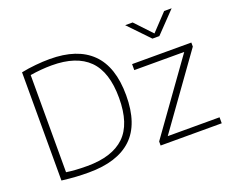

<svg xmlns="http://www.w3.org/2000/svg" viewBox="-125 -990 1445 1203"><g transform="rotate(-20 598.0 -389.0)"><path d="M278.5 5Q233.5 5 193 2.5Q152.5 0 99 -6.5V-728Q145.5 -737.5 195.2 -742.2Q245 -747 289.5 -747Q473.5 -747 568.2 -653.5Q663 -560 663 -370Q663 -178 566 -86.5Q469 5 278.5 5ZM283 -36.5Q449.5 -36.5 532.5 -116.2Q615.5 -196 615.5 -370Q615.5 -543 533.8 -624.2Q452 -705.5 288 -705.5Q253.5 -705.5 218 -702.5Q182.5 -699.5 144 -693.5V-45.5Q174 -41 206.8 -38.8Q239.5 -36.5 283 -36.5ZM758 0V-27L1097.5 -500.5H764.5V-540.5H1159.5V-513.5L820 -40H1165.5V0ZM939 -647 807 -784.5H857L962 -673L1067 -784.5H1117L985 -647Z"/></g></svg>

Font: Encode Sans Semi Expanded ExtraLight
Style: Regular
Weight: 200
Width: 6
Designer: Multiple Designers
Foundry: Impallari Type
Version: Version 3.000; ttfautohint (v1.8.3) -l 8 -r 50 -G 200 -x 14 